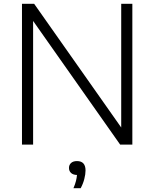

<svg xmlns="http://www.w3.org/2000/svg" viewBox="-20 -760 811 1009"><path d="M95.5 0V-740H159.5L617 -90V-740H675.5V0H611.5L154 -650V0ZM366 229Q375 208 379.2 191.2Q383.5 174.5 384.5 159.5Q364.5 159 353.5 149Q342.5 139 342.5 122.5Q342.5 106.5 353.5 96.5Q364.5 86.5 384.5 86.5Q429.5 86.5 429.5 136Q429.5 155.5 423 180.8Q416.5 206 404 229Z"/></svg>

Font: Encode Sans SmExp Lt
Style: Regular
Weight: 300
Width: 6
Designer: Multiple Designers
Foundry: Impallari Type
Version: Version 3.002; ttfautohint (v1.8.3) -l 8 -r 50 -G 200 -x 14 